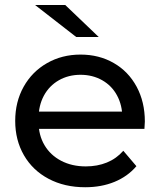

<svg xmlns="http://www.w3.org/2000/svg" viewBox="-20 -758 653 783"><path d="M42 -265Q42 -342.6 76.4 -404.2Q110.9 -465.9 171.8 -500.6Q232.7 -535.4 308.4 -535.4Q384 -535.4 443.7 -501.1Q503.4 -466.9 537.1 -404.6Q570.7 -342.3 570.7 -262.3Q569.9 -247.4 569 -232.4H118.1V-302.9H517.7L478.9 -278.4Q478.9 -328.3 457.6 -368.2Q436.4 -408.1 397.1 -430.6Q357.7 -453 308.4 -453Q259.1 -453 219.9 -430.6Q180.6 -408.1 158.9 -367.8Q137.3 -327.4 137.3 -275.9V-259.9Q137.3 -207 161.4 -166.1Q185.6 -125.1 229.4 -102.3Q273.1 -79.4 330 -79.4Q377 -79.4 415.8 -95.2Q454.6 -111 482.9 -143.1L536.3 -80.3Q500.6 -38.4 447.1 -16.4Q393.7 5.6 327.4 5.6Q243.1 5.6 178.2 -28.8Q113.3 -63.1 77.6 -124.9Q42 -186.6 42 -265ZM123 -737.6H246.1L382.7 -607H291Z"/></svg>

Font: iiserrat Thin
Style: Regular
Weight: 100
Designer: Akira Ohta
Foundry: Akira Ohta
Version: Version 1.200;Glyphs 3.3.1 (3343)